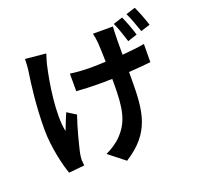

<svg xmlns="http://www.w3.org/2000/svg" viewBox="-155 -1009 1311 1272"><g transform="rotate(-20 500.0 -373.5)"><path d="M977 -702C965 -740 942 -801 923 -841L857 -820C877 -780 896 -724 911 -681L977 -702ZM874 -670C863 -708 841 -769 822 -809L756 -788C776 -747 793 -691 807 -648L874 -670ZM742 -454C802 -458 854 -462 897 -467L898 -595C854 -587 801 -581 741 -576V-594C741 -596 741 -598 741 -600V-612C741 -654 741 -690 742 -706C742 -729 743 -752 745 -774H604C608 -758 613 -731 615 -706C617 -680 619 -626 620 -571C585 -570 552 -568 519 -568C465 -568 419 -571 370 -578V-454C387 -453 406 -452 425 -451L435 -450C464 -449 493 -448 517 -448H541H551C553 -448 555 -448 556 -448H566C571 -448 576 -448 581 -448L591 -449C601 -449 611 -449 622 -449V-413C622 -244 606 -154 530 -74C502 -43 455 -12 416 5L529 94C727 -32 742 -174 742 -406V-454ZM251 26C250 12 249 -4 248 -15C248 -26 251 -48 254 -64C267 -120 292 -221 322 -307L260 -346C254 -331 247 -315 240 -299L236 -289C228 -267 220 -247 213 -230C186 -354 221 -566 246 -677C250 -698 261 -732 269 -757L124 -771C123 -746 122 -714 118 -687C105 -605 85 -451 85 -286C85 -162 119 -23 141 37L251 26Z"/></g></svg>

Font: Glow Sans TC Normal
Style: Bold
Weight: 700
Designer: Ryoko NISHIZUKA (kana, bopomofo & ideographs); Paul D. Hunt (Latin, Greek & Cyrillic); Sandoll Communications, Soo-young
Version: Version 0.93